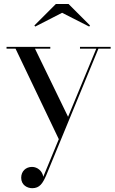

<svg xmlns="http://www.w3.org/2000/svg" viewBox="-20 -700 590 983"><path d="M298 -634.5 436.5 -564 441 -569.5 331 -679.5H266L156 -569.5L160.5 -564ZM237.5 -451V-460H13.5V-451H59.5L281 12.5L201.5 205C197 175 171 154.5 144 154.5C112 154.5 88.5 177 88.5 210C88.5 248 120 263.5 145 263.5C183 263.5 198.5 239 216.5 198L484 -451H546.5V-460H389.5V-451H473L328.5 -102L159 -451Z"/></svg>

Font: Bodoni* 24
Style: Regular
Weight: 400
Version: Version 2.3